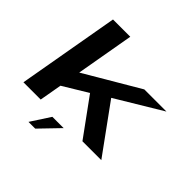

<svg xmlns="http://www.w3.org/2000/svg" viewBox="-232 -1003 1399 1399"><g transform="rotate(45 468.0 -303.5)"><path d="M23 0 161 -785H339L260.5 -337.5L682.5 -586H911L555.5 -372L825.5 0H631L421.5 -288L231.5 -173L201 0ZM253.1 178.1 350 29H466.3L322.6 178.1Z"/></g></svg>

Font: Anybody UltraExpanded SemiBold
Style: Italic
Weight: 600
Width: 9
Italic angle: -10°
Designer: Tyler Finck
Foundry: Etcetera Type Company
Version: Version 1.010; ttfautohint (v1.8.3) -l 8 -r 50 -G 200 -x 14 